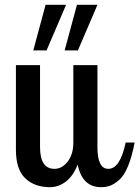

<svg xmlns="http://www.w3.org/2000/svg" viewBox="-20 -770 578 796"><path d="M46 -149V-500H146V-160Q146 -70 206 -70Q237 -70 260.5 -100Q284 -130 284 -179V-500H384V-160Q384 -70 429 -70Q478 -70 501 -179H538Q527 -120 510.5 -80.5Q494 -41 473.5 -23.5Q453 -6 436 0Q419 6 399 6Q321 6 302 -88Q284 -41 253.5 -17.5Q223 6 187 6Q123 6 84.5 -31Q46 -68 46 -149ZM118 -561 169 -750H254L173 -561ZM248 -561 299 -750H384L303 -561Z"/></svg>

Font: Lobster Two
Style: Regular
Weight: 400
Designer: Pablo Impallari
Foundry: Pablo Impallari. www.impallari.com
Version: Version 1.006